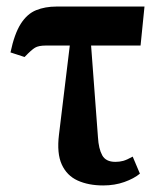

<svg xmlns="http://www.w3.org/2000/svg" viewBox="-20 -556 487 586"><path d="M295 10Q250 10 217 -5Q184 -20 168.5 -54Q153 -88 160 -145L193 -417H120Q98 -417 87 -410.5Q76 -404 55 -382L12 -396Q24 -453 43.5 -483.5Q63 -514 90.5 -525Q118 -536 152 -536H421L409 -417H258L279 -137Q281 -102 292 -82Q303 -62 332 -62Q345 -62 356 -65Q367 -68 385 -78L407 -26Q389 -11 359.5 -0.5Q330 10 295 10Z"/></svg>

Font: Noto Serif ExtraCondensed
Style: Bold
Weight: 700
Width: 2
Designer: Monotype Design Team
Foundry: Monotype Imaging Inc.
Version: Version 2.014; ttfautohint (v1.8.4.7-5d5b)